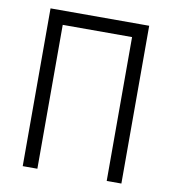

<svg xmlns="http://www.w3.org/2000/svg" viewBox="-79 -762 744 831"><g transform="rotate(10 293.0 -346.5)"><path d="M445.3 0H509.8V-693.4H76.2V0H140.6V-632.3H445.3Z"/></g></svg>

Font: Cascadia Code PL Light
Style: Regular
Weight: 300
Monospace: yes
Designer: Aaron Bell
Foundry: Saja Typeworks
Version: Version 2404.023